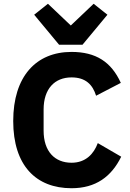

<svg xmlns="http://www.w3.org/2000/svg" viewBox="-20 -985 691 1017"><path d="M293 -748H417L549 -907L476 -965L355 -850L234 -965L161 -907ZM359 12C487 12 570 -49 622 -155L498 -227C477 -170 434 -123 359 -123C270 -123 211 -183 211 -293V-405C211 -515 270 -575 359 -575C434 -575 471 -536 489 -478L620 -546C569 -658 487 -710 359 -710C171 -710 50 -580 50 -344C50 -108 171 12 359 12Z"/></svg>

Font: Braiins Sans
Style: Bold
Weight: 700
Designer: Mike Abbink, Paul van der Laan, Pieter van Rosmalen, Jiri Chlebus, Lubos Buracinsky
Foundry: Bold Monday, Sudetype
Version: Version 1.000;hotconv 1.0.109;makeotfexe 2.5.65596